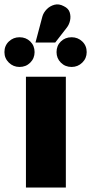

<svg xmlns="http://www.w3.org/2000/svg" viewBox="-78 -846 411 866"><path d="M78 -611Q78 -640 58.5 -659Q39 -678 10 -678Q-18 -678 -38 -659Q-58 -640 -58 -611Q-58 -583 -38 -563.5Q-18 -544 10 -544Q39 -544 58.5 -563.5Q78 -583 78 -611ZM313 -611Q313 -640 293 -659Q273 -678 245 -678Q216 -678 196.5 -659Q177 -640 177 -611Q177 -583 196.5 -563.5Q216 -544 245 -544Q273 -544 293 -563.5Q313 -583 313 -611ZM223 -721Q234 -735 238 -753.5Q242 -772 236.5 -790Q231 -808 210 -818Q188 -830 167.5 -824.5Q147 -819 132.5 -804Q118 -789 113 -771L82 -654H171ZM39 0H219V-500H39Z"/></svg>

Font: Advent Pro Black
Style: Regular
Weight: 900
Version: Version 3.000